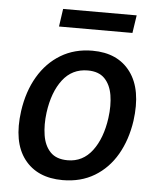

<svg xmlns="http://www.w3.org/2000/svg" viewBox="-51 -730 646 784"><g transform="rotate(5 272.0 -338.0)"><path d="M234.5 10Q130 10 77 -59.2Q24 -128.5 41.5 -256Q53 -337.5 88.8 -398.2Q124.5 -459 181 -493Q237.5 -527 310.5 -527Q415 -527 467.2 -456Q519.5 -385 502 -256Q490.5 -177.5 455.8 -117.5Q421 -57.5 365 -23.8Q309 10 234.5 10ZM248 -72.5Q310 -72.5 348.8 -123.8Q387.5 -175 399 -259Q406 -310.5 399 -352.8Q392 -395 367.8 -420Q343.5 -445 298.5 -445Q234.5 -445 195.8 -394.5Q157 -344 145.5 -259Q139 -208.5 145.8 -166Q152.5 -123.5 177 -98Q201.5 -72.5 248 -72.5ZM165.5 -613.5 176 -686.5H477.5L466.5 -613.5Z"/></g></svg>

Font: Public Sans Medium
Style: Italic
Weight: 500
Italic angle: -8°
Designer: The Public Sans project authors (U.S. Web Design System). Libre Franklin designed by Pablo Impallari and Rodrigo Fuenzal
Version: Version 1.007; ttfautohint (v1.8.1) -l 8 -r 50 -G 200 -x 14 